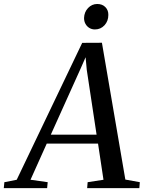

<svg xmlns="http://www.w3.org/2000/svg" viewBox="-86 -968 746 988"><path d="M-66.5 0 -63.5 -30.5 0 -43 337 -747.5 438.5 -748 559 -44 633.5 -30.5 631 0H362.5L365 -30.5L446.5 -43L418.5 -229H154.5L71 -43L159.5 -30.5L156.5 0ZM175.5 -275H411L360.5 -608.5L354.5 -673.5L329 -615.5ZM402.5 -816.5Q386.5 -816.5 373.8 -824.2Q361 -832 353.8 -845.2Q346.5 -858.5 346.5 -875.5Q347.5 -906 367.2 -926.8Q387 -947.5 414.5 -947.5Q440.5 -947.5 456.2 -931.5Q472 -915.5 471.5 -891Q471.5 -859.5 451.8 -838Q432 -816.5 402.5 -816.5Z"/></svg>

Font: Merriweather 72pt
Style: Italic
Weight: 400
Italic angle: -7.8°
Version: Version 2.101